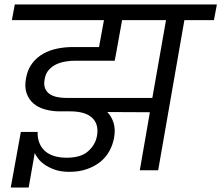

<svg xmlns="http://www.w3.org/2000/svg" viewBox="-20 -760 988 857"><path d="M660 -323 721 -670H525L499 -526L492 -489H315Q295 -489 273 -485.5Q251 -482 231.5 -473Q212 -464 197.5 -447.5Q183 -431 179 -405Q175 -382 181 -366.5Q187 -351 200 -341.5Q213 -332 232 -327.5Q251 -323 273 -323ZM649 -259 459 -260Q478 -240 487 -211.5Q496 -183 489 -144Q483 -112 467.5 -84.5Q452 -57 427 -37Q402 -17 367.5 -5Q333 7 290 7Q251 7 223.5 -3Q196 -13 177.5 -26.5Q159 -40 149 -54Q139 -68 135 -77L108 77H28L73 -171H148Q147 -148 154 -127Q161 -106 176.5 -90Q192 -74 217.5 -65Q243 -56 278 -56Q341 -56 373.5 -85Q406 -114 413 -154Q422 -205 391.5 -234Q361 -263 292 -263H239Q207 -264 178 -272.5Q149 -281 128.5 -299Q108 -317 98.5 -344.5Q89 -372 96 -410Q103 -450 123.5 -477Q144 -504 172.5 -520Q201 -536 235 -543Q269 -550 304 -550H422L444 -670H33L46 -740H948L935 -670H803L686 0H604Z"/></svg>

Font: SVN-Poppins
Style: Italic
Weight: 400
Italic angle: -10°
Designer: Ninad Kale (Devanagari), Jonny Pinhorn (Latin)
Foundry: Indian Type Foundry
Version: Version 3.002 2017; ttfautohint (v1.8.3)